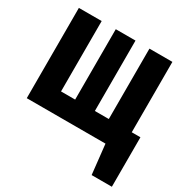

<svg xmlns="http://www.w3.org/2000/svg" viewBox="-162 -668 949 978"><g transform="rotate(30 313.0 -178.5)"><path d="M626 -117V174H507L488 0H25V-531H159V-117H242V-531H358V-117H426H440V-531H575V-117Z"/></g></svg>

Font: Fira Mono
Style: Bold
Weight: 700
Monospace: yes
Designer: Carrois Corporate & Edenspiekermann AG
Foundry: Carrois Corporate GbR & Edenspiekermann AG
Version: Version 3.206